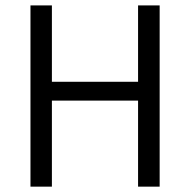

<svg xmlns="http://www.w3.org/2000/svg" viewBox="-20 -697 710 717"><path d="M93.8 0V-676.8H173.8V-391.6H495.6V-676.8H576.2V0H495.6V-321.3H173.8V0Z"/></svg>

Font: Akatab
Style: Regular
Weight: 400
Designer: SIL Global
Foundry: SIL Global
Version: Version 4.100